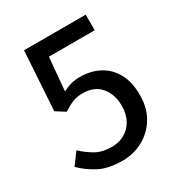

<svg xmlns="http://www.w3.org/2000/svg" viewBox="-161 -766 826 886"><g transform="rotate(-30 252.0 -322.5)"><path d="M236.8 12.2Q160.2 12.2 111.6 -13.7Q63 -39.6 28.8 -74.2L74.7 -136.2Q103.5 -108.9 138.4 -88.4Q173.3 -67.9 226.1 -67.9Q263.7 -67.9 293.7 -85Q323.7 -102.1 341.3 -133.8Q358.9 -165.5 358.9 -209Q358.9 -271 325.7 -310.3Q292.5 -349.6 230.5 -349.6Q199.2 -349.6 176.5 -340.3Q153.8 -331.1 125 -312.5L76.2 -343.3L96.2 -656.7H424.8V-573.7H180.7L165 -397.5Q186.5 -409.2 208.5 -415.3Q230.5 -421.4 257.3 -421.4Q313.5 -421.4 358.4 -398.2Q403.3 -375 429.7 -328.4Q456.1 -281.7 456.1 -211.4Q456.1 -140.6 425 -90.6Q394 -40.5 344 -14.2Q293.9 12.2 236.8 12.2Z"/></g></svg>

Font: Varta Light SemiBold
Style: Regular
Weight: 600
Version: Version 1.004